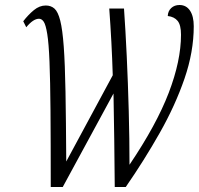

<svg xmlns="http://www.w3.org/2000/svg" viewBox="-20 -748 795 768"><path d="M183 0Q183 -183 182 -305Q181 -427 178 -501Q175 -575 169 -612Q163 -649 155 -661Q147 -673 136 -673Q113 -673 85 -639L73 -663Q93 -689 115.5 -707.5Q138 -726 163 -726Q184 -726 198 -713.5Q212 -701 221 -665.5Q230 -630 235 -561.5Q240 -493 242 -381Q244 -269 245 -102L431 -447Q429 -513 425.5 -579.5Q422 -646 417 -714H476Q482 -629 487 -522.5Q492 -416 495 -303.5Q498 -191 498 -89Q606 -249 655 -377Q704 -505 704 -609Q704 -648 690.5 -664.5Q677 -681 651 -684Q652 -704 665 -716Q678 -728 698 -728Q725 -728 740 -705.5Q755 -683 755 -643Q755 -541 718 -433.5Q681 -326 619 -216.5Q557 -107 483 0H439Q438 -95 437 -188Q436 -281 434 -374L231 0Z"/></svg>

Font: Noto Serif ExtraCondensed Light
Style: Italic
Weight: 300
Width: 2
Italic angle: -12°
Designer: Monotype Design Team
Foundry: Monotype Imaging Inc.
Version: Version 2.014; ttfautohint (v1.8.4.7-5d5b)